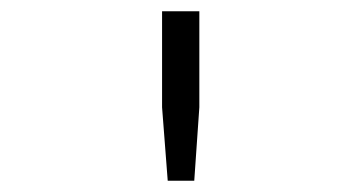

<svg xmlns="http://www.w3.org/2000/svg" viewBox="-20 -750 640 340"><path d="M324 -430H277L267 -560V-730H333V-560Z"/></svg>

Font: JetBrains Mono Extra Light
Style: Regular
Weight: 200
Monospace: yes
Designer: Philipp Nurullin, Konstantin Bulenkov
Foundry: JetBrains
Version: 2.002